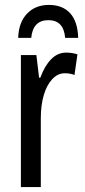

<svg xmlns="http://www.w3.org/2000/svg" viewBox="-20 -761 344 781"><path d="M249 -547Q273 -547 295 -540L283 -456Q266 -463 243 -463Q215 -463 192.5 -439Q170 -415 158 -374Q146 -333 146 -280V0H65V-537H128L139 -445H144Q161 -492 187.5 -519.5Q214 -547 249 -547ZM179 -741Q234 -741 265 -707.5Q296 -674 298 -607H245Q239 -679 177 -679Q114 -679 107 -607H54Q56 -670 90 -705.5Q124 -741 179 -741Z"/></svg>

Font: Noto Sans ExtraCondensed
Style: Regular
Weight: 400
Width: 2
Designer: Monotype Design Team
Foundry: Monotype Imaging Inc.
Version: Version 2.013; ttfautohint (v1.8.4.7-5d5b)